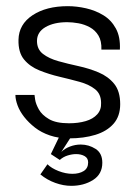

<svg xmlns="http://www.w3.org/2000/svg" viewBox="-20 -439 442 623"><path d="M204 10Q170 10 142 0.5Q114 -9 93.5 -25Q73 -41 58.5 -59.5Q44 -78 37 -97Q30 -116 30 -131H92Q92 -130 94 -116Q96 -102 106 -84Q116 -66 139 -52.5Q162 -39 204 -39Q234 -39 258 -46Q282 -53 295.5 -68Q309 -83 308 -105Q308 -134 288.5 -149.5Q269 -165 238 -173.5Q207 -182 173 -190Q139 -198 108 -210.5Q77 -223 58 -246Q39 -269 40 -310Q41 -360 85.5 -389.5Q130 -419 200 -419Q229 -419 259.5 -412Q290 -405 315.5 -389.5Q341 -374 356 -346.5Q371 -319 369 -278H309Q310 -306 299.5 -323.5Q289 -341 271.5 -350.5Q254 -360 234.5 -363.5Q215 -367 198 -367Q155 -367 127.5 -351Q100 -335 100 -306Q100 -279 119.5 -264Q139 -249 169.5 -240.5Q200 -232 234.5 -224.5Q269 -217 300 -204Q331 -191 350.5 -167Q370 -143 370 -101Q370 -62 348.5 -37.5Q327 -13 289.5 -1.5Q252 10 204 10ZM111 127 134 94Q147 107 170 116Q193 125 215 125Q237 125 251.5 116Q266 107 266 88Q266 74 254.5 67.5Q243 61 227 61Q214 61 199.5 65.5Q185 70 174 80L145 61L185 -22L219 -8L179 54Q190 43 207 36.5Q224 30 242 30Q268 30 290 44Q312 58 312 89Q312 126 282 145Q252 164 211 164Q186 164 159.5 154.5Q133 145 111 127Z"/></svg>

Font: Darker Grotesque Medium
Style: Regular
Weight: 500
Designer: Gabriel Lam
Foundry: TypeRant
Version: Version 1.000;gftools[0.9.28]